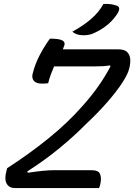

<svg xmlns="http://www.w3.org/2000/svg" viewBox="-20 -949 678 969"><path d="M480 0H55Q26 0 13.5 -22.5Q1 -45 13 -88L16 -100Q126 -171 224.5 -250.5Q323 -330 399 -417Q441 -464 476 -513.5Q511 -563 538 -615L534 -619Q518 -616 500.5 -615Q483 -614 460 -614H253Q245 -596 237 -574.5Q229 -553 223 -529Q216 -528 208.5 -527.5Q201 -527 192 -527Q162 -527 150.5 -541.5Q139 -556 145 -578Q157 -626 180.5 -671Q204 -716 232 -754Q275 -754 292.5 -746Q310 -738 305 -721Q302 -712 297 -700H576Q608 -700 621.5 -686.5Q635 -673 637 -653Q639 -633 634 -611L632 -603Q626 -576 597.5 -532Q569 -488 522 -434Q475 -380 412 -321Q355 -263 281 -202Q207 -141 118 -84L120 -77Q166 -84 197 -87Q228 -90 252 -90H443Q478 -90 485.5 -69.5Q493 -49 486 -19Q485 -14 483.5 -9Q482 -4 480 0ZM502 -929Q543 -931 570 -920Q581 -916 581.5 -906.5Q582 -897 576 -886Q538 -822 461 -785Q445 -777 431.5 -774Q418 -771 401 -771Q366 -771 345 -789Q400 -819 439 -852.5Q478 -886 502 -929Z"/></svg>

Font: Recursive Sn Csl St
Style: Italic
Weight: 400
Italic angle: -15°
Version: Version 1.079;hotconv 1.0.112;makeotfexe 2.5.65598; ttfautoh